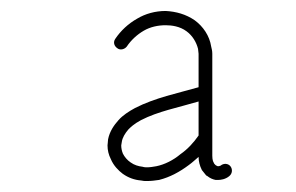

<svg xmlns="http://www.w3.org/2000/svg" viewBox="-20 -768 540 350"><path d="M230 -734C214 -725 200 -712 190 -697C186 -691 188 -684 194 -680C199 -676 207 -678 211 -683C219 -695 230 -705 242 -712C254 -719 268 -722 282 -722C293 -722 308 -720 320 -711C331 -703 338 -691 341 -679C341 -676 342 -673 342 -670V-609C304 -598 263 -590 226 -571C215 -565 204 -558 196 -549C188 -540 180 -529 177 -514C177 -510 176 -506 176 -503C176 -494 178 -486 182 -478C187 -466 196 -457 204 -451C214 -444 225 -440 237 -439C241 -438 244 -438 248 -438C256 -438 263 -439 270 -440C290 -445 308 -455 324 -467C331 -472 336 -477 342 -482C342 -474 344 -466 348 -458C351 -454 353 -452 356 -448C357 -448 358 -447 358 -447C363 -443 368 -441 373 -440C374 -440 377 -440 378 -440C382 -440 391 -441 398 -447C404 -452 404 -460 400 -465C396 -470 388 -471 382 -466C381 -466 380 -465 378 -465C378 -465 377 -465 377 -465C376 -465 375 -466 373 -467C373 -467 373 -467 373 -467C371 -469 370 -470 370 -471C369 -472 367 -476 367 -484V-670C367 -675 366 -679 365 -683C362 -703 350 -720 335 -731C319 -742 301 -747 282 -748C263 -748 245 -743 230 -734ZM237 -549C268 -565 305 -572 342 -583V-521C333 -508 322 -496 309 -487C296 -476 280 -468 265 -465C259 -464 254 -463 248 -463C246 -463 243 -463 240 -464C232 -465 225 -467 218 -472C212 -476 207 -482 204 -488C202 -493 201 -498 201 -503C201 -505 202 -507 202 -509C203 -517 208 -525 214 -532C218 -536 224 -542 237 -549Z"/></svg>

Font: LS
Style: LightAlt
Weight: 250
Designer: BSozoo
Foundry: BSozoo
Version: Version 001.000